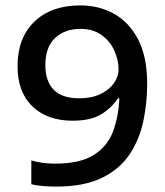

<svg xmlns="http://www.w3.org/2000/svg" viewBox="-20 -774 612 711"><path d="M525 -464Q525 -394 511 -326.5Q497 -259 461 -204Q425 -149 358.5 -116Q292 -83 188 -83Q167 -83 140 -85Q113 -87 96 -92V-180Q136 -168 184 -168Q276 -168 327 -200Q378 -232 398.5 -287Q419 -342 422 -410H417Q392 -373 353.5 -350Q315 -327 249 -327Q155 -327 100 -380Q45 -433 45 -529Q45 -634 107.5 -694Q170 -754 277 -754Q347 -754 403 -722.5Q459 -691 492 -627Q525 -563 525 -464ZM278 -667Q220 -667 184 -633.5Q148 -600 148 -532Q148 -474 178.5 -442Q209 -410 274 -410Q319 -410 351.5 -425.5Q384 -441 401.5 -465.5Q419 -490 419 -517Q419 -552 403.5 -586.5Q388 -621 356.5 -644Q325 -667 278 -667Z"/></svg>

Font: Noto Sans Telugu UI Medium
Style: Regular
Weight: 500
Designer: Jelle Bosma - Monotype Design Team
Foundry: Monotype Imaging Inc.
Version: Version 2.005; ttfautohint (v1.8.4.7-5d5b)